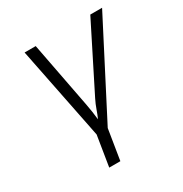

<svg xmlns="http://www.w3.org/2000/svg" viewBox="-170 -678 939 987"><g transform="rotate(-30 300.0 -185.0)"><path d="M195 180 224 0 114 -550H180L254 -164Q259 -138 263 -112Q267 -86 269 -64Q279 -86 288 -112Q297 -138 310 -164L504 -550H574L290 0L261 180Z"/></g></svg>

Font: NKDuy Mono ExtraLight
Style: Italic
Weight: 200
Italic angle: -9°
Monospace: yes
Designer: NKDuy
Foundry: NKDuy
Version: Version 2.251; ttfautohint (v1.8.4.7-5d5b)